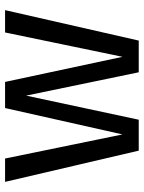

<svg xmlns="http://www.w3.org/2000/svg" viewBox="75 -642 567 757"><g transform="rotate(-90 358.5 -263.5)"><path d="M697 -527H609L513 -64L414 -527H311L207 -64L112 -527H20L143 0H265L360 -444L452 0H577Z"/></g></svg>

Font: Fira Math
Style: Regular
Weight: 400
Designer: Xiangdong Zeng
Foundry: Xiangdong Zeng
Version: Version 0.3.4